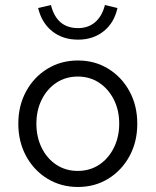

<svg xmlns="http://www.w3.org/2000/svg" viewBox="-20 -737 620 765"><path d="M290.5 8Q223 8 169 -25Q115 -58 84 -115.2Q53 -172.3 53 -244.2Q53 -316 84 -373Q115 -430 169 -463Q223 -496 290.5 -496Q358 -496 411.5 -463Q465 -430 496 -373.1Q527 -316.2 527 -244.1Q527 -172 496 -115Q465 -58 411.5 -25Q358 8 290.5 8ZM289.5 -56Q338 -56 375 -80.5Q412 -105 433.5 -147.9Q455 -190.9 455 -244.4Q455 -298 433.5 -340.5Q411.9 -383 374.8 -407.5Q337.7 -432 290 -432Q242 -432 204.8 -407.5Q167.6 -382.9 146.3 -340.3Q125 -297.7 125 -244Q125 -190.5 146.3 -147.7Q167.6 -104.8 204.8 -80.4Q242 -56 289.5 -56ZM291 -579Q230 -579 188 -612.5Q146 -646 132 -705L183 -717Q206 -625 291 -625Q332 -625 359.5 -649Q387 -673 398 -717L448 -705Q435 -646 393 -612.5Q351 -579 291 -579Z"/></svg>

Font: Red Hat Text VF
Style: Regular
Weight: 300
Designer: Pentagram, MCKL
Foundry: Pentagram, MCKL
Version: Version 1.023